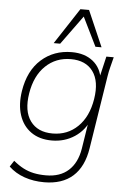

<svg xmlns="http://www.w3.org/2000/svg" viewBox="-63 -794 713 1063"><g transform="rotate(5 293.5 -263.0)"><path d="M223 223Q164 223 113.5 205.5Q63 188 26 153L48 119Q77 143 104 157Q131 171 161.5 177.5Q192 184 230 184Q308 184 355 141.5Q402 99 415 20L442 -151H454Q428 -85 372 -48Q316 -11 245 -11Q176 -11 129.5 -44Q83 -77 64 -135.5Q45 -194 57 -270Q75 -384 144.5 -446Q214 -508 314 -508Q386 -508 432 -471Q478 -434 486 -367L478 -380L506 -500H547Q540 -472 533 -445Q526 -418 522 -392L458 13Q442 117 382.5 170Q323 223 223 223ZM246 -50Q329 -50 386 -105.5Q443 -161 459 -260Q475 -359 435 -414Q395 -469 312 -469Q229 -469 171.5 -414Q114 -359 98 -260Q82 -161 122.5 -105.5Q163 -50 246 -50ZM209 -549 340 -749H388L475 -549H441L362 -710L245 -549Z"/></g></svg>

Font: Mulish ExtraLight ExtraLight
Style: Italic
Weight: 250
Italic angle: -9°
Version: Version 3.603